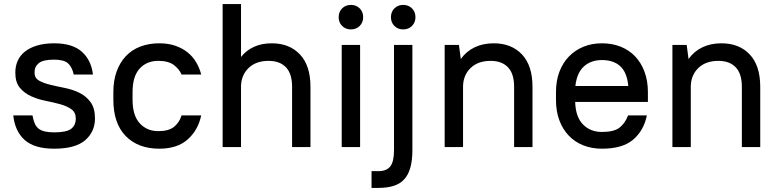

<svg xmlns="http://www.w3.org/2000/svg" viewBox="-20 -720 3812 940"><path d="M245 8Q148 8 100.5 -35Q53 -78 45 -155H139Q143 -133 149.5 -117Q156 -101 168 -91Q180 -81 199 -76.5Q218 -72 245 -72Q306 -72 328.5 -89.5Q351 -107 351 -140Q351 -170 329 -185.5Q307 -201 274 -210Q241 -219 203 -226.5Q165 -234 132 -249Q99 -264 77 -290.5Q55 -317 55 -365Q55 -396 66.5 -422Q78 -448 101.5 -467Q125 -486 161 -497Q197 -508 245 -508Q335 -508 381 -466.5Q427 -425 435 -355H341Q333 -392 313 -410Q293 -428 245 -428Q191 -428 170 -411Q149 -394 149 -365Q149 -338 171 -325.5Q193 -313 226 -305Q259 -297 297 -289.5Q335 -282 368 -266Q401 -250 423 -220.5Q445 -191 445 -140Q445 -75 397 -33.5Q349 8 245 8Z M760 8Q656 8 595.5 -54Q535 -116 535 -231V-269Q535 -326 551 -370Q567 -414 596 -445Q625 -476 667 -492Q709 -508 760 -508Q804 -508 838.5 -496Q873 -484 898.5 -463.5Q924 -443 940.5 -415Q957 -387 965 -355H869Q858 -381 831.5 -401.5Q805 -422 755 -422Q698 -422 663.5 -384Q629 -346 629 -269V-231Q629 -155 664 -116.5Q699 -78 755 -78Q806 -78 832 -99Q858 -120 869 -155H965Q950 -83 899 -37.5Q848 8 760 8Z M1070 -700H1160V-441Q1185 -473 1223 -490.5Q1261 -508 1310 -508Q1397 -508 1448.5 -453.5Q1500 -399 1500 -295V0H1410V-295Q1410 -359 1380 -390.5Q1350 -422 1295 -422Q1234 -422 1198 -388Q1162 -354 1160 -300V0H1070Z M1653 -500H1743V0H1653ZM1698 -576Q1672 -576 1655 -593Q1638 -610 1638 -636Q1638 -662 1655 -679Q1672 -696 1698 -696Q1724 -696 1741 -679Q1758 -662 1758 -636Q1758 -610 1741 -593Q1724 -576 1698 -576Z M1799 118H1832Q1872 118 1890.5 95Q1909 72 1909 15V-500H1999V15Q1999 65 1989 100.5Q1979 136 1959 158Q1939 180 1907 190Q1875 200 1832 200H1799ZM1954 -576Q1928 -576 1911 -593Q1894 -610 1894 -636Q1894 -662 1911 -679Q1928 -696 1954 -696Q1980 -696 1997 -679Q2014 -662 2014 -636Q2014 -610 1997 -593Q1980 -576 1954 -576Z M2157 -500H2227L2236 -431Q2262 -468 2303 -488Q2344 -508 2397 -508Q2484 -508 2535.5 -453.5Q2587 -399 2587 -295V0H2497V-295Q2497 -359 2467 -390.5Q2437 -422 2382 -422Q2321 -422 2285 -388Q2249 -354 2247 -300V0H2157Z M2927 8Q2877 8 2835.5 -8.5Q2794 -25 2764.5 -56Q2735 -87 2718.5 -131Q2702 -175 2702 -231V-269Q2702 -324 2718.5 -368Q2735 -412 2765 -443Q2795 -474 2836 -491Q2877 -508 2927 -508Q2977 -508 3018.5 -491.5Q3060 -475 3089.5 -444Q3119 -413 3135.5 -368.5Q3152 -324 3152 -269V-221H2796Q2798 -148 2834 -111Q2870 -74 2927 -74Q2986 -74 3013 -95Q3040 -116 3055 -155H3147Q3132 -81 3080 -36.5Q3028 8 2927 8ZM2927 -426Q2873 -426 2838.5 -394.5Q2804 -363 2797 -299H3056Q3050 -365 3017 -395.5Q2984 -426 2927 -426Z M3272 -500H3342L3351 -431Q3377 -468 3418 -488Q3459 -508 3512 -508Q3599 -508 3650.5 -453.5Q3702 -399 3702 -295V0H3612V-295Q3612 -359 3582 -390.5Q3552 -422 3497 -422Q3436 -422 3400 -388Q3364 -354 3362 -300V0H3272Z"/></svg>

Font: PT Root UI Web Medium
Style: Regular
Weight: 500
Designer: Vitaly Kuzmin
Foundry: ParaType Ltd.
Version: Version 1.001W